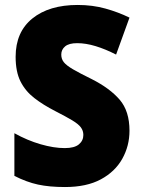

<svg xmlns="http://www.w3.org/2000/svg" viewBox="-20 -744 572 774"><path d="M502 -217Q502 -156 473 -104Q444 -52 386.5 -21Q329 10 242 10Q179 10 133 0Q87 -10 38 -35V-207Q90 -178 143.5 -162.5Q197 -147 241 -147Q280 -147 298 -162Q316 -177 316 -200Q316 -217 306 -230.5Q296 -244 271 -259Q246 -274 203 -296Q154 -321 118 -349Q82 -377 62.5 -416Q43 -455 43 -515Q43 -615 110.5 -669.5Q178 -724 293 -724Q353 -724 405 -709.5Q457 -695 502 -673L448 -524Q405 -546 365.5 -558Q326 -570 291 -570Q258 -570 242.5 -557Q227 -544 227 -524Q227 -506 237.5 -493Q248 -480 274.5 -464.5Q301 -449 350 -425Q423 -388 462.5 -342Q502 -296 502 -217Z"/></svg>

Font: Noto Sans Tamil SemiCondensed Black
Style: Regular
Weight: 900
Width: 4
Designer: Jelle Bosma - Monotype Design Team
Foundry: Monotype Imaging Inc.
Version: Version 2.004; ttfautohint (v1.8.4.7-5d5b)